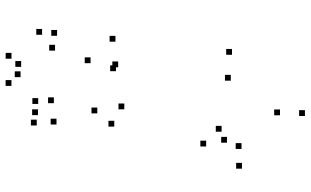

<svg xmlns="http://www.w3.org/2000/svg" viewBox="-224 -622 1069 660"><g transform="rotate(-90 310.0 -292.5)"><path d="M471.2 -29V-49H451.2V-29ZM516.2 -429.7V-449.7H496.2V-429.7ZM442.3 -515.2V-535.2H422.3V-515.2ZM269.8 -492V-512H249.8V-492ZM224.3 -433.7V-453.7H204.3V-433.7ZM283.7 -399.2V-419.2H263.7V-399.2ZM414.8 -427.8V-447.8H394.8V-427.8ZM428.2 -420.3V-440.3H408.2V-420.3ZM382.2 -33.2V-53.2H362.2V-33.2ZM263.2 136V116H243.2V136ZM169 -46.2V-66.2H149V-46.2ZM147.5 3.7V-16.3H127.5V3.7ZM206.8 -64.7V-84.7H186.8V-64.7ZM156 -117.8V-137.8H136V-117.8ZM79.7 5.2V-14.8H59.7V5.2ZM260.8 221.7V201.7H240.8V221.7ZM304.8 -641.3V-661.3H284.8V-641.3ZM429.7 -753.8V-773.8H409.7V-753.8ZM394.3 -755.8V-775.8H374.3V-755.8ZM485.5 -637.3V-657.3H465.5V-637.3ZM536.5 -630.3V-650.3H516.5V-630.3ZM540 -681.8V-701.8H520V-681.8ZM457.7 -787V-807H437.7V-787ZM364.2 -787.2V-807.2H344.2V-787.2ZM263.7 -696V-716H243.7V-696ZM302.2 -695.2V-715.2H282.2V-695.2ZM228.2 -700.2V-720.2H208.2V-700.2ZM231.5 -632.3V-652.3H211.5V-632.3Z"/></g></svg>

Font: Monaspace Radon Dots Var
Style: Regular
Weight: 400
Designer: Riley Cran and the Lettermatic Team
Version: Version 1.100 (Monaspace Radon Dots)